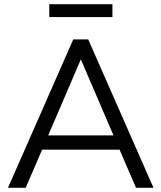

<svg xmlns="http://www.w3.org/2000/svg" viewBox="-20 -892 767 912"><path d="M626 0 548 -181H180L102 0H18L328 -705H399L709 0ZM209 -249H519L364 -610ZM214 -811V-872H514V-811Z"/></svg>

Font: wassup Sans
Style: Regular
Weight: 400
Version: Version 2.001